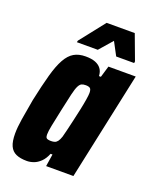

<svg xmlns="http://www.w3.org/2000/svg" viewBox="-132 -767 690 853"><g transform="rotate(20 213.0 -341.0)"><path d="M99 8Q68 8 48 -1Q28 -10 18.5 -31Q9 -52 9 -89Q9 -118 15.5 -159Q22 -200 32 -255Q48 -330 62 -380.5Q76 -431 93 -461.5Q110 -492 132.5 -505Q155 -518 187 -518Q215 -518 233 -511Q251 -504 261 -490.5Q271 -477 272 -456H281L297 -510H426L317 0H188L197 -58H188Q178 -33 163 -18.5Q148 -4 131.5 2Q115 8 99 8ZM170 -112Q180 -112 187.5 -114.5Q195 -117 201 -125Q207 -133 212 -148Q215 -159 220.5 -181.5Q226 -204 232.5 -232.5Q239 -261 245 -289Q251 -317 254.5 -339Q258 -361 258 -371Q258 -388 251.5 -393Q245 -398 231 -398Q219 -398 211.5 -394.5Q204 -391 197.5 -378.5Q191 -366 184 -336.5Q177 -307 166 -255Q155 -204 149.5 -176Q144 -148 144 -134Q144 -124 146.5 -119.5Q149 -115 155.5 -113.5Q162 -112 170 -112ZM128 -564 130 -572 223 -690H356L400 -572L399 -564H314L281 -626L227 -564Z"/></g></svg>

Font: Saira Condensed ExtraBold
Style: Italic
Weight: 800
Width: 3
Italic angle: -12°
Designer: Hector Gatti with collaboration of the Omnibus-Type team
Foundry: Omnibus-Type
Version: Version 1.101